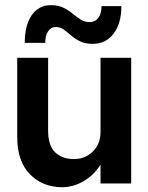

<svg xmlns="http://www.w3.org/2000/svg" viewBox="-20 -730 590 764"><path d="M182.5 -709.5Q212 -709.5 232.5 -699.2Q253 -689 269 -675.8Q285 -662.5 301 -652.2Q317 -642 337 -642Q358.5 -642 371.2 -659Q384 -676 384 -705.5H463Q463 -637 432 -596.2Q401 -555.5 349.5 -555.5Q319 -555.5 298.5 -565.5Q278 -575.5 262.8 -589Q247.5 -602.5 233.5 -612.5Q219.5 -622.5 202 -622.5Q182.5 -622.5 171.2 -605.2Q160 -588 160 -559.5H78.5Q78.5 -629.5 106.2 -669.5Q134 -709.5 182.5 -709.5ZM171.5 -210Q171.5 -150.5 199.5 -123.8Q227.5 -97 274.5 -97Q319 -97 349.5 -127.2Q380 -157.5 380 -204.5V-500H502V0H380V-75Q353 -32 311.5 -8.5Q270 15 228 15Q150 15 99.2 -36.5Q48.5 -88 48.5 -185V-500H171.5Z"/></svg>

Font: Overused Grotesk SemiBold
Style: Regular
Weight: 610
Version: Version 0.004